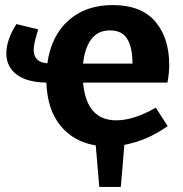

<svg xmlns="http://www.w3.org/2000/svg" viewBox="-20 -566 723 758"><path d="M642 -68Q561 -11 471 6L457 172H372L358 8Q271 -6 219 -69.5Q167 -133 163 -240Q86 -241 45.5 -272Q5 -303 5 -355Q5 -409 45 -471L131 -450Q113 -394 113 -370Q113 -320 167 -316Q182 -424 250 -485Q318 -546 425 -546Q537 -546 592.5 -481.5Q648 -417 648 -310Q648 -276 641 -240H308Q321 -91 439 -91Q509 -91 595 -141ZM308 -315H503Q503 -378 482.5 -412Q462 -446 414 -446Q366 -446 340 -410.5Q314 -375 308 -315Z"/></svg>

Font: Bitter Pro
Style: Bold
Weight: 700
Designer: Sol Matas, and Bitter project Authors
Foundry: Sol Matas
Version: Version 1.010